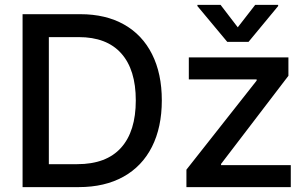

<svg xmlns="http://www.w3.org/2000/svg" viewBox="-20 -765 1255 785"><path d="M72.3 0V-707H308.6Q412.1 -707 487.1 -664.8Q562 -622.6 601.8 -543.2Q641.6 -463.9 641.6 -354.5Q641.6 -244.6 601.3 -164.8Q561 -85 484.6 -42.5Q408.2 0 301.8 0ZM295.9 -93.8Q414.6 -93.8 474.9 -160.9Q535.2 -228 535.2 -354.5Q535.2 -480 475.8 -546.6Q416.5 -613.3 301.8 -613.3H179.7V-93.8ZM742.2 -71.3 1029.3 -435.5V-440.4H752V-530.3H1159.2V-455.1L883.8 -94.7V-89.8H1168.9V0H742.2ZM952.1 -653.3 1023.4 -745.1H1117.2V-740.2L996.1 -593.8H909.2L787.1 -740.2V-745.1H881.8Z"/></svg>

Font: Pretendard Medium
Style: Regular
Weight: 500
Designer: Base glyphs from Inter by Rasmus Andersson; Hangeul glyphs from Noto Sans CJK(Source Han Sans) by Jang Soo-young and Kan
Foundry: Kil Hyung-jin
Version: Version 1.309